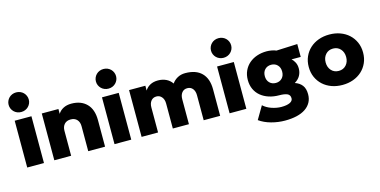

<svg xmlns="http://www.w3.org/2000/svg" viewBox="-93 -1270 4078 2061"><g transform="rotate(-15 1946.0 -240.0)"><path d="M153 -542Q129 -542 108.5 -550.5Q88 -559 73 -574Q58 -589 49.5 -608.5Q41 -628 41 -651Q41 -673 49.5 -693Q58 -713 73 -728Q88 -743 108.5 -751.5Q129 -760 153 -760Q177 -760 197.5 -751.5Q218 -743 233 -728Q248 -713 256.5 -693Q265 -673 265 -651Q265 -628 256.5 -608.5Q248 -589 233 -574Q218 -559 197.5 -550.5Q177 -542 153 -542ZM60 -470H246V50H60Z M738 50V-228Q738 -273 713 -300.5Q688 -328 643 -328Q598 -328 573 -300.5Q548 -273 548 -228V50H361V-470H546V-416Q566 -450 604 -470Q642 -490 693 -490Q801 -490 863 -427Q925 -364 925 -245V50Z M1123 -542Q1099 -542 1078.5 -550.5Q1058 -559 1043 -574Q1028 -589 1019.5 -608.5Q1011 -628 1011 -651Q1011 -673 1019.5 -693Q1028 -713 1043 -728Q1058 -743 1078.5 -751.5Q1099 -760 1123 -760Q1147 -760 1167.5 -751.5Q1188 -743 1203 -728Q1218 -713 1226.5 -693Q1235 -673 1235 -651Q1235 -628 1226.5 -608.5Q1218 -589 1203 -574Q1188 -559 1167.5 -550.5Q1147 -542 1123 -542ZM1030 -470H1216V50H1030Z M2021 50V-228Q2021 -273 1999 -300.5Q1977 -328 1939 -328Q1901 -328 1879 -300.5Q1857 -273 1857 -228V50H1678V-228Q1678 -273 1655 -300.5Q1632 -328 1596 -328Q1558 -328 1536 -300.5Q1514 -273 1514 -228V50H1331V-470H1512V-416Q1532 -450 1568.5 -470Q1605 -490 1656 -490Q1706 -490 1746 -471Q1786 -452 1812 -414Q1835 -448 1873 -469Q1911 -490 1959 -490Q2078 -490 2141 -427Q2204 -364 2204 -245V50Z M2402 -542Q2378 -542 2357.5 -550.5Q2337 -559 2322 -574Q2307 -589 2298.5 -608.5Q2290 -628 2290 -651Q2290 -673 2298.5 -693Q2307 -713 2322 -728Q2337 -743 2357.5 -751.5Q2378 -760 2402 -760Q2426 -760 2446.5 -751.5Q2467 -743 2482 -728Q2497 -713 2505.5 -693Q2514 -673 2514 -651Q2514 -628 2505.5 -608.5Q2497 -589 2482 -574Q2467 -559 2446.5 -550.5Q2426 -542 2402 -542ZM2309 -470H2495V50H2309Z M2874 1Q2812 1 2760 -16Q2708 -33 2670 -64.5Q2632 -96 2611 -141.5Q2590 -187 2590 -244Q2590 -301 2611 -346.5Q2632 -392 2669 -424Q2706 -456 2756 -473Q2806 -490 2864 -490Q2888 -490 2918 -485Q2948 -480 2969 -470L3203 -480V-337H3101Q3121 -320 3136 -291Q3151 -262 3151 -224Q3151 -180 3131 -144Q3111 -108 3069 -83Q3120 -66 3148 -29.5Q3176 7 3176 70Q3176 121 3154.5 160Q3133 199 3093 226Q3053 253 2995.5 266.5Q2938 280 2865 280Q2789 280 2713.5 259.5Q2638 239 2582 199L2666 56Q2684 73 2707.5 86.5Q2731 100 2757.5 109Q2784 118 2811.5 123Q2839 128 2865 128Q2925 128 2959 112Q2993 96 2993 66Q2993 28 2962 14.5Q2931 1 2874 1ZM2777 -237Q2777 -191 2804 -163.5Q2831 -136 2874 -136Q2916 -136 2943 -163.5Q2970 -191 2970 -237Q2970 -283 2943 -310.5Q2916 -338 2874 -338Q2831 -338 2804 -310.5Q2777 -283 2777 -237Z M3258 -210Q3258 -273 3281 -324.5Q3304 -376 3344.5 -413Q3385 -450 3440 -470Q3495 -490 3560 -490Q3625 -490 3680 -470Q3735 -450 3775.5 -413Q3816 -376 3839 -324.5Q3862 -273 3862 -210Q3862 -147 3839 -95.5Q3816 -44 3775.5 -7Q3735 30 3680 50Q3625 70 3560 70Q3495 70 3440 50Q3385 30 3344.5 -7Q3304 -44 3281 -95.5Q3258 -147 3258 -210ZM3446 -210Q3446 -156 3477.5 -121Q3509 -86 3560 -86Q3611 -86 3642.5 -121Q3674 -156 3674 -210Q3674 -264 3642.5 -299Q3611 -334 3560 -334Q3509 -334 3477.5 -299Q3446 -264 3446 -210Z"/></g></svg>

Font: OA Gothic ExtraBold
Style: Regular
Weight: 800
Designer: Choi Chi-young, Lee Jaesang, Lee Juhyun, Han Dohee
Foundry: DDUNGSANG CORP.
Version: Version 1.000;Build 20210203